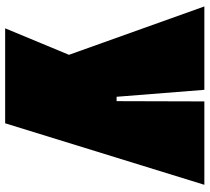

<svg xmlns="http://www.w3.org/2000/svg" viewBox="-54 -606 814 746"><g transform="rotate(90 353.0 -233.0)"><path d="M459 154H90L193 -94L5 -620H329L356 -279H373L374 -620H698Z"/></g></svg>

Font: Gasoek One
Style: Regular
Weight: 400
Designer: Jiashuo Zhang
Foundry: JAMO
Version: Version 1.000; ttfautohint (v1.8.4.7-5d5b);gftools[0.9.29]